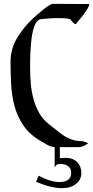

<svg xmlns="http://www.w3.org/2000/svg" viewBox="-20 -766 485 1001"><path d="M445 -745Q445 -735 436.5 -721Q428 -707 417 -692Q406 -677 394 -663.5Q382 -650 376 -641H371Q363 -645 357.5 -652Q352 -659 346 -666Q335 -670 314 -671Q293 -672 269.5 -671.5Q246 -671 225 -669Q204 -667 193 -666Q178 -664 168 -647.5Q158 -631 152 -606.5Q146 -582 143 -552.5Q140 -523 138.5 -495.5Q137 -468 137 -445Q137 -422 137 -410Q137 -372 140.5 -330.5Q144 -289 154.5 -250Q165 -211 184.5 -176.5Q204 -142 237 -117Q266 -95 293.5 -72.5Q321 -50 356 -38Q376 -31 398 -30.5Q420 -30 440 -19Q429 -11 416.5 -5Q404 1 390 1H272Q248 1 228 -10Q208 -21 188 -33Q132 -67 101 -113.5Q70 -160 55.5 -214Q41 -268 38 -327Q35 -386 35 -444Q35 -512 70 -569.5Q105 -627 153 -671Q160 -677 174 -689.5Q188 -702 203.5 -714.5Q219 -727 233.5 -736.5Q248 -746 256 -746ZM265 0H292V59Q296 59 303 58Q318 57 323 57Q360 57 382 79Q404 101 404 136Q404 171 376 193Q348 215 303 215Q277 215 243 207Q209 199 168 182L181 150Q214 167 241 175Q268 183 289 183Q321 183 336 171Q351 159 351 134Q351 113 336 101Q321 89 296 89Q290 89 282.5 89.5Q275 90 265 107Z"/></svg>

Font: Augsburger Schrift CAT
Style: Regular
Weight: 400
Designer: Peter Wiegel nach Roos&Junge Offenbach
Foundry: CAT-Fonts, Peter Wiegel
Version: Version 1.000